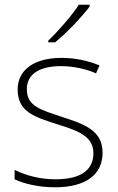

<svg xmlns="http://www.w3.org/2000/svg" viewBox="-20 -786 502 816"><path d="M361 -758V-766H315C288 -723 227 -653 185 -613V-606H214C266 -648 328 -715 361 -758ZM416 -137C416 -235 332 -260 241 -290C156 -319 94 -333 94 -407C94 -472 149 -505 240 -505C292 -505 350 -492 388 -474L403 -508C359 -526 304 -540 241 -540C127 -540 55 -490 55 -406C55 -310 127 -289 223 -258C314 -230 377 -206 377 -135C377 -67 329 -24 215 -24C153 -24 92 -39 42 -64V-24C80 -6 141 10 214 10C346 10 416 -45 416 -137Z"/></svg>

Font: Noto Sans Telugu ExtraLight
Style: Regular
Weight: 200
Designer: Jelle Bosma - Monotype Design Team
Foundry: Monotype Imaging Inc.
Version: Version 2.005